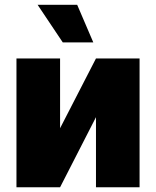

<svg xmlns="http://www.w3.org/2000/svg" viewBox="-20 -793 661 813"><path d="M571 0H386.4V-296.9L234.4 0H49.7V-545.5H234.4V-250L386.4 -545.5H571ZM375 -613.6H245.7L139.2 -772.7H306.8Z"/></svg>

Font: Linik Sans Black
Style: Regular
Weight: 900
Designer: Fonts by Rasmus Andersson / Changes by Cristiano Sobral with parts from Marc Monis
Foundry: rsms
Version: Version 3.020; ttfautohint (v1.6)